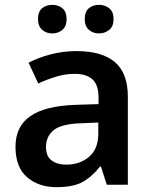

<svg xmlns="http://www.w3.org/2000/svg" viewBox="-20 -763 626 793"><path d="M296 -552Q401 -552 454.5 -506.5Q508 -461 508 -364V0H421L397 -75H393Q358 -31 319.5 -10.5Q281 10 213 10Q140 10 92 -31Q44 -72 44 -157Q44 -241 105.5 -283.5Q167 -326 293 -330L387 -333V-360Q387 -413 361.5 -435.5Q336 -458 290 -458Q250 -458 212 -446.5Q174 -435 138 -418L98 -504Q138 -525 189.5 -538.5Q241 -552 296 -552ZM319 -254Q235 -252 202.5 -226Q170 -200 170 -156Q170 -117 193.5 -100Q217 -83 253 -83Q310 -83 348 -115.5Q386 -148 386 -211V-257ZM137 -684Q137 -715 154 -729Q171 -743 196 -743Q220 -743 237.5 -729Q255 -715 255 -684Q255 -654 237.5 -639.5Q220 -625 196 -625Q171 -625 154 -640Q137 -655 137 -684ZM330 -684Q330 -715 347 -729Q364 -743 389 -743Q413 -743 431 -729Q449 -715 449 -684Q449 -654 431 -639.5Q413 -625 389 -625Q364 -625 347 -640Q330 -655 330 -684Z"/></svg>

Font: Noto Sans New Tai Lue SemiBold
Style: Regular
Weight: 600
Version: Version 2.003